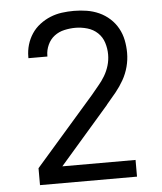

<svg xmlns="http://www.w3.org/2000/svg" viewBox="-53 -789 706 836"><g transform="rotate(-5 300.0 -371.5)"><path d="M88 0V-74L347 -371Q362 -390 378 -408.5Q394 -427 406.5 -448Q419 -469 426 -492.5Q433 -516 433 -541Q433 -567 425 -592.5Q417 -618 398 -636Q379 -654 353 -661.5Q327 -669 301 -669Q277 -669 252.5 -663.5Q228 -658 209 -643.5Q190 -629 179.5 -606Q169 -583 169 -559V-555H86V-561Q86 -588 93.5 -613.5Q101 -639 115.5 -661Q130 -683 151.5 -699.5Q173 -716 197.5 -726Q222 -736 248 -739.5Q274 -743 301 -743Q329 -743 357 -738.5Q385 -734 410.5 -722.5Q436 -711 457 -692Q478 -673 491.5 -648.5Q505 -624 510.5 -596.5Q516 -569 516 -541Q516 -510 508 -480Q500 -450 485 -423.5Q470 -397 450.5 -373Q431 -349 411 -326L410 -325Q410 -324 409.5 -324Q409 -324 409 -323L192 -73H512V0Z"/></g></svg>

Font: R Plex Mono
Style: Regular
Weight: 400
Monospace: yes
Designer: Belleve Invis
Foundry: Belleve Invis
Version: Version 31.8.0